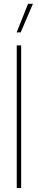

<svg xmlns="http://www.w3.org/2000/svg" viewBox="-20 -959 193 979"><path d="M87.9 0H65.4V-727.5H87.9ZM123 -939.5H147.9L85.4 -793.9H64.9Z"/></svg>

Font: Intratopia Thin
Style: Regular
Weight: 100
Designer: Rasmus Andersson
Foundry: rsms
Version: Version 3.000;Glyphs 3.2.3 (3260)